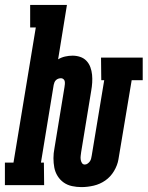

<svg xmlns="http://www.w3.org/2000/svg" viewBox="-59 -755 602 783"><path d="M273 8Q254 8 235 4Q216 0 201 -10.5Q186 -21 176 -37Q166 -53 162.5 -71.5Q159 -90 159 -110Q159 -130 163 -150L204 -400Q205 -406 205.5 -412Q206 -418 205 -423.5Q204 -429 199.5 -432.5Q195 -436 190 -436Q184 -436 178.5 -434Q173 -432 169 -428Q165 -424 163 -419Q161 -414 160 -409L108 -92H120L121 0H-39V-92H-4L87 -643H64V-735H214L178 -513Q191 -521 206.5 -524.5Q222 -528 237 -528Q253 -528 268 -523Q283 -518 293.5 -507Q304 -496 309.5 -481Q315 -466 316.5 -450Q318 -434 317 -418Q316 -402 313 -385L272 -135Q271 -127 270 -119.5Q269 -112 270 -104.5Q271 -97 275 -90.5Q279 -84 287 -84Q293 -84 298.5 -88Q304 -92 307.5 -97Q311 -102 312.5 -108Q314 -114 315 -120L366 -428H354L353 -520H523V-428H478L424 -105Q420 -81 406 -57.5Q392 -34 370.5 -19Q349 -4 323.5 2Q298 8 273 8Z"/></svg>

Font: Iosevka Curly Slab Heavy
Style: Italic
Weight: 900
Italic angle: -9°
Monospace: yes
Designer: Belleve Invis
Foundry: Belleve Invis
Version: Version 22.1.2; ttfautohint (v1.8.4)